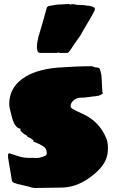

<svg xmlns="http://www.w3.org/2000/svg" viewBox="-20 -920 578 957"><path d="M153 17 139 15 120 9Q106 7 93 3Q80 -1 69 -2Q64 -4 59 -6Q54 -8 50 -8Q48 -10 44.5 -12.5Q41 -15 40 -16L20 -136V-144Q20 -156 26 -156Q57 -146 78 -139.5Q99 -133 127 -133Q143 -133 148 -133Q153 -133 155 -132Q172 -132 185 -136Q198 -140 205 -143Q213 -146 213 -156Q213 -172 206 -181Q199 -190 178 -201L150 -213Q144 -213 146.5 -217.5Q149 -222 138 -226Q138 -227 137 -228L136 -229Q133 -230 129.5 -232.5Q126 -235 120 -237L114 -239Q117 -239 117 -240Q117 -243 114 -243Q113 -243 110.5 -246Q108 -249 103 -250Q98 -253 95 -256.5Q92 -260 89 -261Q82 -267 82 -272V-279Q57 -279 41 -330Q35 -354 30.5 -371.5Q26 -389 26 -402Q26 -478 89 -525.5Q152 -573 267 -583Q308 -586 353 -588Q398 -590 438 -590Q445 -588 450 -586Q455 -584 459 -584Q476 -583 478 -575Q480 -567 484 -553Q486 -545 487 -522Q488 -499 490 -461Q493 -460 493 -457Q493 -451 472 -443Q465 -442 457 -440.5Q449 -439 442 -439L422 -436Q400 -433 380 -433Q360 -433 343 -416Q332 -404 332 -392.5Q332 -381 344 -376Q350 -372 362 -366.5Q374 -361 393 -352Q476 -314 510 -230Q514 -220 516 -208Q518 -196 518 -182Q518 -155 511 -134Q495 -82 422 -31Q359 13 290 15ZM277 -656 269 -659 266 -656H183Q171 -656 167.5 -664Q164 -672 164 -686Q164 -703 167.5 -716.5Q171 -730 172 -738Q183 -774 193 -809Q203 -844 214 -884L222 -890L265 -897L324 -900L330 -897Q334 -899 340 -899H350Q352 -899 353 -898Q354 -897 357 -897L363 -896L405 -894L413 -891Q415 -891 415 -892H420Q441 -888 447 -884Q453 -881 453 -875Q453 -871 450 -865Q448 -860 440 -846Q438 -842 430.5 -829Q423 -816 410 -794Q405 -785 401 -779Q397 -773 395 -769L382 -745Q365 -721 356 -708.5Q347 -696 342.5 -688.5Q338 -681 331 -671Q321 -656 314 -656Z"/></svg>

Font: Sigmar
Style: Regular
Weight: 400
Designer: Vernon Adams
Foundry: Vernon Adams
Version: Version 1.000; ttfautohint (v1.8.4.7-5d5b);gftools[0.9.24]